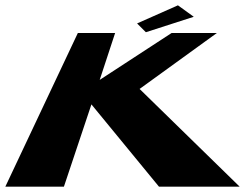

<svg xmlns="http://www.w3.org/2000/svg" viewBox="-35 -701 925 721"><path d="M479.8 -613 512.8 -580 692.6 -638 633.2 -681ZM865 0 489.2 -367 779.3 -577H609.3L339.4 -401L397.3 -577H257.3L-15 0H205L308.3 -309L562 0Z"/></svg>

Font: Hussar Milosc
Style: Obl
Weight: 700
Foundry: Cannot Into Space Fonts
Version: Version 1.02